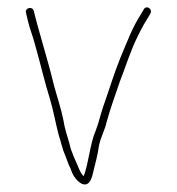

<svg xmlns="http://www.w3.org/2000/svg" viewBox="-20 -502 477 518"><path d="M50 -468C54 -451 57 -437 63 -419C78 -375 92 -314 105 -268L115 -234C124 -204 130 -170 138 -139C145 -118 148 -100 157 -80L166 -56C169 -51 171 -46 173 -40C178 -26 189 -12 201 -6C223 3 229 -26 232 -40C237 -60 244 -86 247 -109C252 -133 263 -151 268 -174C277 -207 292 -249 303 -281C319 -322 332 -365 351 -403L360 -421C367 -435 370 -439 379 -454L386 -466C392 -478 375 -489 368 -477L361 -465C337 -428 322 -387 304 -344C287 -302 275 -261 259 -216C250 -190 247 -172 238 -149C223 -115 219 -61 206 -27C200 -31 196 -40 193 -47C185 -67 172 -91 167 -116C161 -137 155 -153 151 -178C144 -213 134 -240 125 -274C109 -341 87 -408 71 -473C67 -486 47 -481 50 -468Z"/></svg>

Font: Electronic
Style: Thn
Weight: 100
Version: Version 1.011